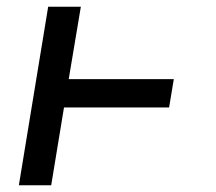

<svg xmlns="http://www.w3.org/2000/svg" viewBox="-20 -550 640 570"><path d="M36 0 123 -530H220L184 -315H496L482 -231H170L132 0Z"/></svg>

Font: Iosevka Slab MdExObl
Style: Regular
Weight: 500
Width: 7
Italic angle: -9°
Monospace: yes
Designer: Belleve Invis
Foundry: Belleve Invis
Version: Version 11.1.1; ttfautohint (v1.8.3)